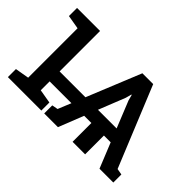

<svg xmlns="http://www.w3.org/2000/svg" viewBox="-89 -783 1037 1037"><g transform="rotate(45 429.5 -264.0)"><path d="M20.5 0V-61.5L100.1 -75.2V-452.6L20.5 -466.3V-528.3H100.1H196.3V-219.2H393.6L519.5 -528.3H602.1L790.5 -67.9L825.7 -61.5V0H720.2L662.1 -143.6H610.4V0H514.6V-143.6H459.5L402.8 0H297.9V-61.5L332 -67.9L362.8 -143.1H196.3V-75.2L275.9 -61.5V0ZM489.3 -219.2H631.8L570.3 -371.6L561.5 -404.8H558.6L549.8 -371.6Z"/></g></svg>

Font: Roboto Slab LO
Style: Regular
Weight: 400
Designer: Google
Version: Version 2.000